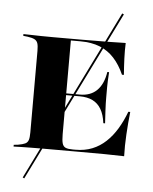

<svg xmlns="http://www.w3.org/2000/svg" viewBox="-59 -768 774 971"><g transform="rotate(5 328.5 -282.0)"><path d="M100.8 155.6 92.7 151.6 521.8 -718.5 530.6 -714.5ZM181.5 -2.4Q150.8 -2.4 122.6 -2Q94.4 -1.6 71.8 -1.2Q49.2 -0.8 33.1 0V-8.9L54.8 -11.3Q78.2 -15.3 90.3 -21Q102.4 -26.6 106.9 -39.5Q111.3 -52.4 111.3 -78.2V-492.7Q111.3 -518.5 106.9 -531.5Q102.4 -544.4 90.3 -550.4Q78.2 -556.5 54.8 -559.7L33.1 -562.1V-571Q49.2 -571 71.8 -570.2Q94.4 -569.4 122.6 -569Q150.8 -568.5 181.5 -568.5H194.4H329.8Q408.9 -568.5 460.9 -569.4Q512.9 -570.2 552.4 -571Q550.8 -533.9 552.4 -493.1Q554 -452.4 557.3 -409.7H547.6Q525.8 -458.9 495.2 -492.3Q464.5 -525.8 422.6 -542.7Q380.6 -559.7 322.6 -559.7H275V-83.9Q275 -53.2 279.4 -37.5Q283.9 -21.8 296.4 -16.5Q308.9 -11.3 333.1 -11.3H346Q393.5 -11.3 431.5 -26.6Q469.4 -41.9 500 -70.6Q530.6 -99.2 554.4 -138.7Q578.2 -178.2 596 -225.8H605.6Q599.2 -166.1 596 -109.3Q592.7 -52.4 594.4 0Q553.2 -1.6 497.2 -2Q441.1 -2.4 357.3 -2.4H194.4ZM245.2 -282.3V-291.1H455.6V-282.3ZM475 -157.3Q469.4 -200.8 453.2 -228.2Q437.1 -255.6 410.1 -269Q383.1 -282.3 344.4 -282.3V-291.1Q398.4 -291.1 430.6 -323Q462.9 -354.8 472.6 -416.9H481.5Q478.2 -366.9 478.2 -340.7Q478.2 -314.5 478.2 -287.1Q478.2 -272.6 478.6 -257.7Q479 -242.7 480.2 -219.8Q481.5 -196.8 483.9 -157.3Z"/></g></svg>

Font: Playfair 144pt SemiExpanded Black
Style: Regular
Weight: 900
Width: 6
Designer: Claus Eggers Sørensen
Foundry: Claus Eggers Sørensen
Version: Version 2.203